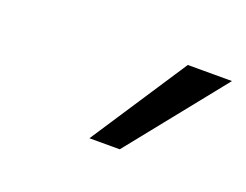

<svg xmlns="http://www.w3.org/2000/svg" viewBox="-46 -774 435 339"><g transform="rotate(20 171.5 -604.5)"><path d="M141 -514 260 -695H343L198 -514Z"/></g></svg>

Font: Coval
Style: Light Italic
Weight: 300
Foundry: Context Ltd
Version: Version 001.000